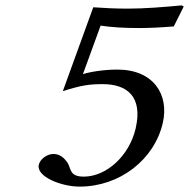

<svg xmlns="http://www.w3.org/2000/svg" viewBox="-20 -680 701 712"><path d="M483.1 -204C459.3 -101 373.8 -25 290.8 -25C237.8 -25 244.2 -53 231.3 -75C219.5 -93 203.2 -109 178.2 -109C155.2 -109 129 -91 123.9 -69C113.8 -25 207.2 12 275.2 12C424.2 12 552.3 -88 583.7 -224C608 -329 549.4 -422 415.4 -422C363.4 -422 311.3 -413 287.5 -405L353.1 -585C393.6 -578.8 439 -576 497 -576C533 -576 574.4 -578 624.4 -582L661.4 -656L653.4 -660C585.9 -653.8 517.6 -648 453.6 -648C409.6 -648 367.1 -650 325.8 -653L213 -342C282 -364 312 -368 361 -368C451 -368 510.3 -322 483.1 -204Z"/></svg>

Font: Linux Libertine Mono O
Style: Mono Oblique
Weight: 400
Italic angle: -13°
Designer: Philipp H. Poll
Foundry: Philipp H. Poll
Version: Version 5.1.7